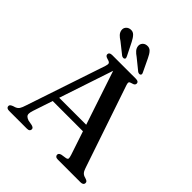

<svg xmlns="http://www.w3.org/2000/svg" viewBox="-240 -1046 1196 1196"><g transform="rotate(45 357.5 -448.0)"><path d="M173.7 -278.5H472.6L475.8 -235.5H168.8ZM222.1 -18.4Q222.1 -10.1 216.1 -5.1Q210 0 196.7 0H41.5Q28.4 0 22.1 -4.9Q15.8 -9.8 15.8 -18.1Q15.8 -24.3 19.7 -28.6Q23.6 -32.9 34.4 -37.4L53.6 -43.9Q68 -50 75.1 -60.6Q82.3 -71.1 91.2 -98.6L266.9 -622.8Q272.9 -640.9 269.6 -648.7Q266.4 -656.6 248.7 -661.2Q234.7 -664.9 229.1 -669.8Q223.5 -674.8 223.5 -682.2Q223.5 -690.7 229.9 -695.3Q236.4 -700 249.4 -700H457.2Q470.5 -700 476.7 -695.3Q482.8 -690.7 482.8 -682.5Q482.8 -674.7 477.5 -669.7Q472.1 -664.7 458.8 -661.6Q444.5 -658.3 441.8 -652.1Q439.1 -645.9 443.7 -631.7L628.9 -85.2Q635.5 -64.3 644.9 -54.3Q654.3 -44.2 672.2 -39.9Q686.1 -35.7 690.8 -31Q695.4 -26.2 695.4 -18.4Q695.4 -10.1 689 -5.1Q682.5 0 669.5 0H470.6Q457.7 0 451.3 -5.1Q445 -10.1 445 -18.4Q445 -25.5 449.7 -30.1Q454.4 -34.7 464.7 -37.4L499.9 -42.8Q512.9 -45.8 513.1 -54.1Q513.4 -62.4 507.3 -80.9L316.2 -653.6L330.9 -660.3L145.4 -104.1Q139.5 -85.8 139.4 -74.3Q139.3 -62.7 146.6 -55.6Q153.8 -48.4 169.1 -43.1L202.6 -37Q212.6 -34 217.4 -29.9Q222.1 -25.8 222.1 -18.4ZM277 -843.6 319.1 -759.4Q322.1 -753.5 323 -748.4Q323.9 -743.2 319.6 -739.2Q315.1 -735.6 309.1 -736.1Q303 -736.6 296.9 -739.9L223.9 -797.9Q205.5 -809.4 194.2 -821.4Q182.9 -833.5 180.1 -849.9Q177.5 -866.5 187.6 -879Q197.7 -891.4 215 -893.9Q236.5 -896.7 250.5 -882.6Q264.5 -868.5 277 -843.6ZM420 -843.6 460.4 -759Q463.5 -752.9 464 -747.8Q464.4 -742.6 460.1 -738.8Q455.7 -735.4 449.5 -736.1Q443.2 -736.8 437.8 -740.3L365 -799.3Q347 -811.4 336.1 -824Q325.2 -836.5 323.1 -853.1Q321.3 -869.5 331.7 -881.8Q342 -894 359.8 -895.7Q381.3 -897.9 394.9 -883.4Q408.5 -868.9 420 -843.6Z"/></g></svg>

Font: Fraunces
Style: Regular
Weight: 900
Version: Version 1.000;[b76b70a41]